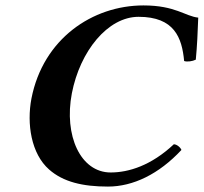

<svg xmlns="http://www.w3.org/2000/svg" viewBox="-20 -678 751 708"><path d="M378 10C471 10 566 -36 649 -125C646 -134 632 -146 621 -146C538 -68 455 -42 388 -42C277 -42 215 -178 245 -334C275 -489 377 -616 491 -616C623 -616 651 -539 659 -453C670 -449 690 -452 702 -458C707 -510 709 -558 711 -613C663 -618 627 -658 509 -658C321 -658 139 -535 96 -315C78 -221 95 -111 161 -53C213 -7 285 10 378 10Z"/></svg>

Font: Libertinus Serif
Style: Bold Italic
Weight: 700
Italic angle: -12°
Designer: Philipp H. Poll, Khaled Hosny
Foundry: Caleb Maclennan
Version: Version 7.050;RELEASE